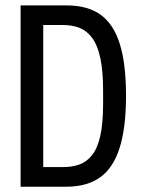

<svg xmlns="http://www.w3.org/2000/svg" viewBox="-20 -707 533 727"><path d="M58 0V-686.5H232Q311.6 -686.5 360.8 -651.3Q410 -616 433.6 -540.7Q457.2 -465.5 457.2 -344.5Q457.2 -225.1 433.5 -148.8Q409.9 -72.5 360.2 -36.3Q310.5 0 229.9 0ZM143.7 -74.3H218.4Q253.4 -74.3 280.9 -84.2Q308.4 -94.1 328.9 -120Q349.5 -145.9 359.9 -193.2Q370.4 -240.5 370.4 -314.9V-363Q370.4 -437.3 360.2 -485.9Q349.9 -534.5 329.9 -562.2Q309.8 -589.9 281.8 -601.1Q253.9 -612.3 218.4 -612.3H143.7Z"/></svg>

Font: Archivo SemiBold ExtraCondensed
Style: Regular
Weight: 600
Width: 2
Version: Version 2.001